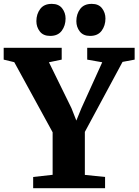

<svg xmlns="http://www.w3.org/2000/svg" viewBox="-40 -996 733 1016"><path d="M238.5 -71V-296L35.5 -667L-20.5 -680.5V-743H286.5V-680.5L219 -666.5L338 -424L364 -358L391 -424L501 -666.5L421.5 -680.5V-743H672.5V-680.5L608.5 -668.5L409 -298V-70.5L516 -59.5V0H135.5V-59.5ZM225 -806Q189 -806 170.8 -829.5Q152.5 -853 152.5 -884Q152.5 -921.5 172.8 -948.5Q193 -975.5 233.5 -975.5H234.5Q270.5 -975.5 288.8 -952Q307 -928.5 307 -898Q307 -860.5 286.8 -833.2Q266.5 -806 226 -806ZM436 -806Q400.5 -806 382.2 -829.5Q364 -853 364 -884Q364 -921.5 384.2 -948.5Q404.5 -975.5 445 -975.5H446Q482 -975.5 500 -952Q518 -928.5 518 -898Q518 -860.5 497.8 -833.2Q477.5 -806 437 -806Z"/></svg>

Font: Merriweather 28pt ExtraBold
Style: Regular
Weight: 800
Version: Version 2.100